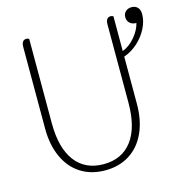

<svg xmlns="http://www.w3.org/2000/svg" viewBox="-107 -819 890 929"><g transform="rotate(-15 337.5 -355.0)"><path d="M538 -498V-261Q538 -179 510 -117.5Q482 -56 430 -23Q378 10 308 10Q238 10 186 -23Q134 -56 106 -117.5Q78 -179 78 -261V-669Q78 -704 103 -704Q109 -704 116 -700V-277Q116 -153 166 -87Q216 -21 308 -21Q400 -21 450 -87Q500 -153 500 -277V-669Q500 -704 525 -704Q531 -704 538 -700V-526Q573 -539 601 -572.5Q629 -606 637 -640Q616 -640 604 -651.5Q592 -663 592 -681Q592 -698 603.5 -709Q615 -720 634 -720Q652 -720 663.5 -708.5Q675 -697 675 -674Q675 -640 657 -604Q639 -568 607.5 -539.5Q576 -511 538 -498Z"/></g></svg>

Font: Thasadith
Style: Regular
Weight: 400
Designer: Cadson Demak Co.,Ltd.
Foundry: Cadson Demak Co.,Ltd.
Version: Version 1.000; ttfautohint (v1.6)